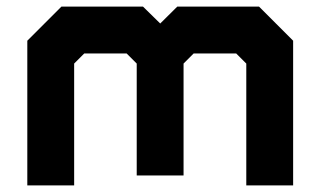

<svg xmlns="http://www.w3.org/2000/svg" viewBox="-20 -560 968 580"><path d="M62.5 0V-437L165.5 -540H412L464 -489L515.5 -540H762.5L865.5 -437V0H724V-368L693.5 -398.5H565L534.5 -368V-30H393V-368L362.5 -398.5H234.5L204 -368V0Z"/></svg>

Font: Tourney Expanded Black
Style: Regular
Weight: 900
Width: 7
Designer: Tyler Finck
Foundry: Etcetera Type Co
Version: Version 1.010; ttfautohint (v1.8.3)